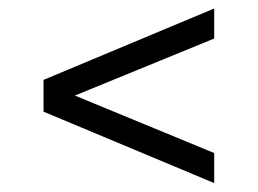

<svg xmlns="http://www.w3.org/2000/svg" viewBox="-20 -600 592 441"><path d="M472 -179.5 80 -343.5V-416.5L472 -580.5V-511.5L152 -380.5L472 -248.5Z"/></svg>

Font: Encode Sans SmExp
Style: Regular
Weight: 400
Width: 6
Designer: Multiple Designers
Foundry: Impallari Type
Version: Version 3.002; ttfautohint (v1.8.3) -l 8 -r 50 -G 200 -x 14 